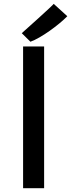

<svg xmlns="http://www.w3.org/2000/svg" viewBox="-20 -987 373 1007"><path d="M101.1 0H211.4V-743.2H101.1ZM139.6 -768.1C195.8 -788.1 287.6 -855.5 333 -901.9L261.7 -966.8C259.3 -960.4 97.7 -815.9 94.2 -813Z"/></svg>

Font: Merriweather Sans
Style: Regular
Weight: 400
Designer: Eben Sorkin ( eben@eyebytes.com )
Foundry: Eben Sorkin
Version: Version 1.003